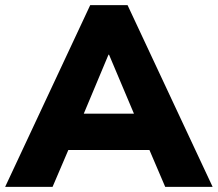

<svg xmlns="http://www.w3.org/2000/svg" viewBox="-41 -725 845 745"><path d="M-21 0 309 -705H454L784 0H600L517 -194L587 -143H175L246 -194L163 0ZM380 -513 264 -236 236 -284H527L499 -236L382 -513Z"/></svg>

Font: Nunito Sans 12pt ExtraLight 12pt Black
Style: Regular
Weight: 900
Version: Version 3.101;gftools[0.9.27]